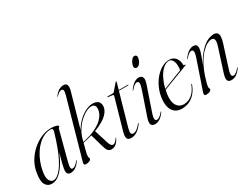

<svg xmlns="http://www.w3.org/2000/svg" viewBox="-66 -1236 2274 1757"><g transform="rotate(-30 1070.5 -357.0)"><path d="M328 -109.5Q313 -53 314.8 -35.8Q316.5 -18.5 332.5 -18.5Q343.5 -18.5 357.8 -27.8Q372 -37 394 -63.5Q395.5 -66 397 -66.8Q398.5 -67.5 399.5 -67Q401 -66.5 400.5 -64.8Q400 -63 398.5 -60Q376 -26.5 350.5 -9.2Q325 8 297.5 8Q279 8 268.5 -1.8Q258 -11.5 258 -32.5Q258 -42.5 260.8 -59.2Q263.5 -76 269.8 -101.8Q276 -127.5 286 -163Q296 -198.5 310 -246.5L313 -244Q285 -170 251.2 -113.2Q217.5 -56.5 179 -24.2Q140.5 8 97.5 8Q54 8 32.8 -29.5Q11.5 -67 26.5 -151Q33.5 -197 54.2 -239.5Q75 -282 106 -318Q137 -354 175.2 -381Q213.5 -408 255.8 -423.2Q298 -438.5 342 -438.5Q366.5 -438.5 383.5 -434.8Q400.5 -431 409 -426.2Q417.5 -421.5 417.5 -417.5Q417.5 -413.5 414.8 -411.2Q412 -409 409 -406.5Q406 -404 404.5 -400ZM82 -138.5Q69.5 -72.5 84.5 -42.5Q99.5 -12.5 126 -12.5Q145.5 -12.5 167.2 -27Q189 -41.5 212 -71Q235 -100.5 258.5 -145.8Q282 -191 305.2 -252.5Q328.5 -314 351 -392.5Q356 -411 353 -420.2Q350 -429.5 334.5 -429.5Q299 -429.5 265.5 -414.5Q232 -399.5 202.5 -372.2Q173 -345 149 -308.5Q125 -272 107.8 -229Q90.5 -186 82 -138.5Z M611.5 -629.5 441.5 -27.5Q438 -14.5 438.2 -6.5Q438.5 1.5 443.2 4.8Q448 8 457.5 8Q474 8 486.2 4.5Q498.5 1 505.5 -5.5Q512.5 -12 512.5 -21Q512.5 -27 509.2 -31.5Q506 -36 506 -44.5Q506 -55 509 -70.8Q512 -86.5 520.8 -119.2Q529.5 -152 545.5 -212Q558.5 -258 584.8 -298Q611 -338 644 -367.5Q677 -397 709.5 -412.5Q742 -428 766 -426Q789 -424 797.5 -408.8Q806 -393.5 802.5 -367Q798 -331 770 -295.5Q742 -260 684 -229.2Q626 -198.5 530.5 -178L531.5 -171.5Q645 -195.5 715.2 -227Q785.5 -258.5 819.8 -294Q854 -329.5 858.5 -365Q862.5 -397.5 846.5 -418.5Q830.5 -439.5 790.5 -442Q759.5 -444 723.8 -429.5Q688 -415 653.5 -387Q619 -359 591 -320.8Q563 -282.5 548 -237.5L562.5 -263L669.5 -639Q676 -661.5 676.5 -677Q677 -692.5 672.8 -702.5Q668.5 -712.5 659.2 -717.2Q650 -722 636.5 -722Q621 -722 604 -715.5Q587 -709 570.8 -695.2Q554.5 -681.5 540 -661.5Q538.5 -659.5 538.2 -658.2Q538 -657 539 -656Q540.5 -655.5 541.8 -656.2Q543 -657 544.5 -659Q563 -678.5 576.2 -685.5Q589.5 -692.5 600.5 -692.5Q613 -692.5 617.5 -680.2Q622 -668 611.5 -629.5ZM628 -202 669.5 -56.5Q679.5 -20 693.2 -6Q707 8 728 8Q745.5 8 760.2 1.2Q775 -5.5 788.5 -20.5Q802 -35.5 814.5 -60Q815.5 -62.5 815.5 -63.8Q815.5 -65 814.5 -65.5Q813 -66.5 812 -65.5Q811 -64.5 810 -63Q797 -41.5 784.2 -31.8Q771.5 -22 761.5 -22Q748.5 -22.5 740 -33.5Q731.5 -44.5 722.5 -73L677.5 -217.5Z M983.5 -417 936.5 -422.5Q934.5 -423 933.8 -424Q933 -425 933 -426Q933 -428 934.5 -429Q936 -430 938 -430H992.5Q996.5 -430 999 -430.8Q1001.5 -431.5 1004 -434L1066.5 -506.5Q1067.5 -508 1069 -509.2Q1070.5 -510.5 1072.5 -510.5Q1074 -510.5 1075 -509.5Q1076 -508.5 1076 -506.5Q1076 -505 1075.5 -503Q1075 -501 1074 -497L958 -90.5Q946 -46.5 951.2 -32.5Q956.5 -18.5 973 -18.5Q991 -18.5 1010.8 -32.5Q1030.5 -46.5 1054 -75.5Q1056 -78 1057.5 -79Q1059 -80 1060 -79Q1061 -78.5 1060.8 -76.8Q1060.5 -75 1059 -72.5Q1047 -54.5 1033 -39.8Q1019 -25 1003.5 -14.2Q988 -3.5 971.2 2.2Q954.5 8 937 8Q916.5 8 905 -0.2Q893.5 -8.5 892 -27.5Q890.5 -46.5 899 -77.5L989.5 -395Q993 -407 992 -411.5Q991 -416 983.5 -417ZM1038 -423 1041.5 -430H1151.5Q1155.5 -430 1155.5 -427Q1155.5 -425 1153.5 -424Q1151.5 -423 1148 -423Z M1215.5 -97Q1200 -51 1204.2 -34.8Q1208.5 -18.5 1223 -18.5Q1234.5 -18.5 1249.2 -27.8Q1264 -37 1286 -63.5Q1287.5 -66 1288.8 -66.8Q1290 -67.5 1291.5 -67Q1292.5 -66.5 1292.2 -64.8Q1292 -63 1290.5 -60Q1267.5 -26.5 1241.8 -9.2Q1216 8 1187.5 8Q1169 8 1158 -1Q1147 -10 1145.5 -28.5Q1144 -47 1153.5 -75L1237 -319Q1255.5 -372 1252.5 -390.2Q1249.5 -408.5 1233 -408.5Q1222.5 -408.5 1207.8 -399.2Q1193 -390 1169.5 -362.5Q1168.5 -360.5 1167 -359.8Q1165.5 -359 1164 -359.5Q1163.5 -360.5 1163.8 -361.8Q1164 -363 1165 -365Q1190.5 -401.5 1217 -419.8Q1243.5 -438 1269 -438Q1287 -438 1298.2 -428.8Q1309.5 -419.5 1311 -399.5Q1312.5 -379.5 1301 -347ZM1301.5 -524.5Q1289 -524.5 1283 -531.5Q1277 -538.5 1277 -549Q1277 -562.5 1285.2 -581.2Q1293.5 -600 1306 -614.2Q1318.5 -628.5 1332 -628.5Q1346 -628.5 1351.5 -621.5Q1357 -614.5 1357 -604Q1357 -588 1349.2 -569.2Q1341.5 -550.5 1328.8 -537.5Q1316 -524.5 1301.5 -524.5Z M1393.5 -211.5Q1393.5 -211.5 1414.5 -219.8Q1435.5 -228 1467.5 -241Q1499.5 -254 1534 -267.5Q1568.5 -281 1596.2 -291.8Q1624 -302.5 1635.5 -307L1629 -299.5Q1632 -306 1633.8 -316.2Q1635.5 -326.5 1635.5 -344.5Q1636 -382 1622.2 -407Q1608.5 -432 1586.5 -432Q1560.5 -432 1534.5 -414Q1508.5 -396 1485.8 -362.5Q1463 -329 1445.8 -282Q1428.5 -235 1420 -177Q1409 -100 1434 -59.2Q1459 -18.5 1507 -18.5Q1538 -18.5 1565.5 -31.8Q1593 -45 1615.8 -72Q1638.5 -99 1655 -141Q1656.5 -143.5 1657.5 -145Q1658.5 -146.5 1660 -146Q1661.5 -146 1662 -144.2Q1662.5 -142.5 1661.5 -139Q1645 -93 1617.8 -60Q1590.5 -27 1553.8 -9.5Q1517 8 1471.5 8Q1431 8 1402.8 -12.2Q1374.5 -32.5 1362.5 -72.8Q1350.5 -113 1358.5 -171.5Q1366 -226 1388 -274.2Q1410 -322.5 1442.5 -359.5Q1475 -396.5 1513 -417.8Q1551 -439 1590.5 -439Q1620.5 -439 1640.8 -424.5Q1661 -410 1671.2 -386.5Q1681.5 -363 1681 -335.5Q1681 -330 1684 -327.8Q1687 -325.5 1694.5 -327.5Q1697 -328 1698.5 -327.2Q1700 -326.5 1700.5 -325Q1701 -323.5 1699.8 -322.2Q1698.5 -321 1696.5 -320Q1692.5 -318.5 1668.8 -309.5Q1645 -300.5 1610.8 -287.2Q1576.5 -274 1539 -259.8Q1501.5 -245.5 1468.8 -232.8Q1436 -220 1415.2 -212Q1394.5 -204 1394.5 -204Z M1739.5 -359.5Q1739 -360.5 1739.2 -361.8Q1739.5 -363 1740.5 -365Q1766 -401.5 1793 -419.8Q1820 -438 1845.5 -438Q1864 -438 1874.5 -428.8Q1885 -419.5 1885 -399Q1885 -383 1877.8 -357.8Q1870.5 -332.5 1860.5 -305.8Q1850.5 -279 1842.2 -257.2Q1834 -235.5 1832.5 -226L1830 -227.5Q1857 -286 1887.2 -326Q1917.5 -366 1947.5 -390.8Q1977.5 -415.5 2006.2 -426.8Q2035 -438 2058.5 -438Q2088.5 -438 2099.8 -422.8Q2111 -407.5 2108.5 -380.5Q2106 -353.5 2094.5 -318L2024 -97Q2008 -48.5 2013 -33.5Q2018 -18.5 2031 -18.5Q2042.5 -18.5 2057.2 -27.8Q2072 -37 2094 -63.5Q2095.5 -66 2096.8 -66.8Q2098 -67.5 2099.5 -67Q2101 -66.5 2100.5 -64.8Q2100 -63 2098.5 -60Q2075.5 -26.5 2050 -9.2Q2024.5 8 1995.5 8Q1976.5 8 1965.5 -1Q1954.5 -10 1953.8 -28.2Q1953 -46.5 1961.5 -75L2038.5 -315.5Q2056 -369 2048.8 -388.5Q2041.5 -408 2017.5 -408Q2000 -408 1973.2 -394Q1946.5 -380 1916.2 -349Q1886 -318 1856.2 -267.5Q1826.5 -217 1802.5 -144.5Q1791.5 -110.5 1786 -90.5Q1780.5 -70.5 1778.8 -59.8Q1777 -49 1777 -42.5Q1777 -35 1780 -30.8Q1783 -26.5 1783 -19.5Q1783 -9 1768.2 -0.5Q1753.5 8 1730.5 8Q1713 8 1710.2 -1.2Q1707.5 -10.5 1713.5 -28.5L1813 -320Q1831.5 -373 1828 -390.8Q1824.5 -408.5 1808.5 -408.5Q1798 -408.5 1783.2 -399.2Q1768.5 -390 1745 -362.5Q1743.5 -360.5 1742.2 -359.8Q1741 -359 1739.5 -359.5Z"/></g></svg>

Font: Fraunces 120pt Light
Style: Italic
Weight: 300
Italic angle: -16°
Version: Version 1.000;[b76b70a41]